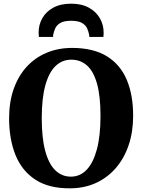

<svg xmlns="http://www.w3.org/2000/svg" viewBox="-20 -1013 774 1044"><path d="M362 11Q246 12 172.5 -36Q99 -84 64.2 -170.2Q29.5 -256.5 29.5 -370Q29.5 -457.5 54 -528Q78.5 -598.5 124 -648.8Q169.5 -699 232.8 -725.8Q296 -752.5 373.5 -752.5Q489 -752 562 -706.5Q635 -661 669.5 -578.5Q704 -496 704 -383.5Q704 -296 679.5 -223.8Q655 -151.5 609.8 -99.2Q564.5 -47 501.8 -18.2Q439 10.5 362 11ZM365.5 -52.5Q415.5 -52.5 451.2 -90Q487 -127.5 506.8 -201Q526.5 -274.5 526.5 -382.5Q526.5 -490.5 507.5 -558Q488.5 -625.5 453 -657Q417.5 -688.5 367.5 -688.5Q318 -688.5 282 -654Q246 -619.5 226.5 -548.8Q207 -478 207 -370.5Q207 -262.5 226 -192.2Q245 -122 280.5 -87.2Q316 -52.5 365.5 -52.5ZM367 -993Q424 -993 463.2 -971.2Q502.5 -949.5 523 -913.8Q543.5 -878 543.5 -836Q543.5 -829.5 543.2 -823.5Q543 -817.5 542 -812H465.5Q465.5 -814 465.5 -817.8Q465.5 -821.5 464.5 -825Q461.5 -840.5 454.2 -857.8Q447 -875 427 -887.5Q407 -900 367 -900Q326.5 -900 306.8 -887.5Q287 -875 279.8 -857.5Q272.5 -840 269.5 -825Q269 -821.5 268.8 -817.8Q268.5 -814 268.5 -812H191.5Q191 -817.5 190.5 -823.8Q190 -830 190 -836.5Q190 -878.5 210.2 -914.2Q230.5 -950 270 -971.5Q309.5 -993 367 -993Z"/></svg>

Font: Merriweather ExtraBold
Style: Regular
Weight: 800
Version: Version 2.100